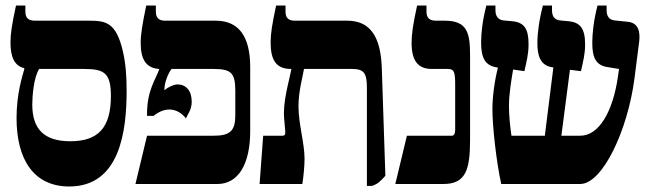

<svg xmlns="http://www.w3.org/2000/svg" viewBox="-20 -667 2352 696"><path d="M231 9C415 9 439 -192 439 -338C439 -389 436 -437 425 -483C401 -584 365 -592 305 -592H107C84 -592 72 -601 72 -625V-647H38C23 -578 18 -544 18 -513C18 -459 33 -428 68 -420V-416C61 -391 40 -327 40 -239C40 -85 105 9 231 9ZM97 -288C97 -318 102 -386 122 -417H286C358 -417 382 -402 382 -319C382 -204 336 -155 235 -155C142 -155 97 -197 97 -288Z M471 0H768C844 0 887 -72 887 -192V-423C887 -536 845 -592 762 -592H579C557 -592 545 -601 545 -625V-647H510C496 -578 490 -544 490 -511C490 -451 510 -420 557 -417V-415C543 -377 513 -338 513 -254V-247H537C555 -262 575 -270 594 -270C618 -270 639 -257 654 -238C658 -249 675 -268 675 -298C675 -339 654 -361 623 -361C610 -361 589 -351 576 -340V-343C576 -367 589 -401 602 -417H755C818 -417 833 -402 833 -338V-250C833 -193 815 -175 754 -175H513Z M921 0H1076C1080 -24 1084 -66 1084 -91C1084 -149 1062 -217 1062 -282C1062 -336 1077 -387 1082 -417H1257C1302 -417 1310 -399 1310 -346V7H1328C1350 0 1359 -10 1377 -30L1364 -421C1360 -534 1322 -592 1239 -592H1049C1027 -592 1015 -601 1015 -625V-647H981C966 -578 961 -544 961 -513C961 -448 982 -417 1035 -417H1036V-415C1026 -365 1005 -297 1010 -238L1014 -192C1015 -179 1012 -175 1004 -175H934Z M1413 0H1587C1668 0 1684 -51 1684 -160V-464C1684 -547 1675 -592 1592 -592H1561C1538 -592 1526 -601 1526 -625V-647H1492C1477 -578 1472 -543 1472 -512C1472 -448 1494 -417 1546 -417H1604C1626 -417 1630 -406 1630 -361V-195C1630 -182 1625 -175 1618 -175H1455Z M1797 0H2083C2165 0 2256 -197 2280 -383L2297 -516C2301 -549 2296 -584 2256 -588L2208 -593C2189 -595 2179 -607 2179 -630V-647H2146C2132 -593 2127 -546 2127 -512C2127 -458 2140 -431 2181 -424L2224 -417L2220 -389C2202 -265 2153 -175 2083 -175H2015L2046 -414L2086 -409C2094 -446 2101 -470 2101 -506C2101 -563 2084 -586 2041 -590L2010 -593C1991 -595 1981 -607 1981 -630V-647H1948C1934 -593 1928 -546 1928 -511C1928 -468 1937 -429 1983 -423H1986L1955 -175H1834C1829 -209 1825 -250 1825 -282C1825 -329 1834 -378 1840 -415L1881 -409C1889 -446 1896 -470 1896 -507C1896 -563 1880 -586 1837 -590L1805 -593C1787 -595 1776 -607 1776 -630V-647H1743C1729 -593 1724 -546 1724 -513C1724 -458 1738 -430 1779 -423L1785 -422C1773 -375 1765 -317 1765 -271C1765 -210 1779 -81 1797 0Z"/></svg>

Font: Noto Serif Hebrew ExtraCondensed Black
Style: Regular
Weight: 900
Width: 2
Designer: Monotype Design Team
Foundry: Monotype Imaging Inc.
Version: Version 2.004